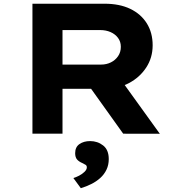

<svg xmlns="http://www.w3.org/2000/svg" viewBox="-20 -720 995 1034"><path d="M154.7 0V-700H542.8Q623.8 -700 681.4 -672.4Q739 -644.7 770.5 -594.4Q802.1 -544 802.1 -476.1Q802.1 -409.4 767.5 -356.4Q732.8 -303.4 674.6 -272.6Q616.4 -241.8 542.9 -241.8H316.6V0ZM643.5 0 417.5 -316 594.7 -341 840.7 0.4ZM316.6 -372.2H524.3Q553.4 -372.2 577.3 -384.1Q601.2 -396 615.9 -417.5Q630.7 -438.9 630.7 -467.9Q630.7 -495.5 615.7 -515.8Q600.7 -536.1 575.6 -547.1Q550.5 -558.1 519.4 -558.1H316.6ZM415.3 293.5 375.2 238.9Q389.2 234.7 405.8 226.2Q422.4 217.6 435 205.5Q447.6 193.4 447.6 181.2Q447.6 172 440.9 167.6Q434.3 163.3 423 158Q405.1 150.4 394.9 138.8Q384.8 127.2 384.8 104.9Q384.8 71.7 408.1 55.8Q431.4 39.8 465.3 39.8Q505.4 39.8 535.5 63.4Q565.7 87 565.7 136.9Q565.7 168.2 553.5 193.7Q541.4 219.2 520 238.5Q498.5 257.8 471.5 271.2Q444.5 284.7 415.3 293.5Z"/></svg>

Font: Lexend Tera
Style: Regular
Weight: 400
Designer: Bonnie Shaver-Troup, Thomas Jockin
Foundry: Lexend
Version: Version 1.007